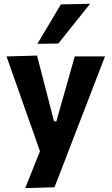

<svg xmlns="http://www.w3.org/2000/svg" viewBox="-20 -797 589 1014"><path d="M113.4 196.5Q133.8 145.3 154.8 92.2Q175.9 39.2 196.3 -11.5V16.5Q178.4 -34.8 159.9 -87.2Q141.4 -139.6 123.6 -189.4L91.8 -279.7Q73 -333.2 53.2 -389.4Q33.3 -445.7 14.4 -499L175.5 -503.5Q189.5 -449.2 203.1 -397.2Q216.7 -345.3 230.6 -291L265.3 -156.1H277.5L315.8 -290.8Q330.9 -343.6 345.4 -395Q359.9 -446.4 374.7 -499H534.5Q519.1 -459 504.6 -421.4Q490.1 -383.8 472.7 -338.8Q455.3 -293.7 431.3 -231.1L377.1 -90.9Q340.4 4.1 314.6 71.1Q288.9 138 267.8 192ZM177.3 -565.5Q208.6 -617.9 239.6 -669.9Q270.7 -722 301.2 -773.7L456 -777.1Q427.2 -740.9 398.7 -705.5Q370.2 -670.1 342.7 -635.5Q315.2 -601 288 -567.1Z"/></svg>

Font: Commissioner Thin
Style: Regular
Weight: 100
Designer: Kostas Bartsokas
Foundry: Kostas Bartsokas
Version: Version 1.001;gftools[0.9.23]